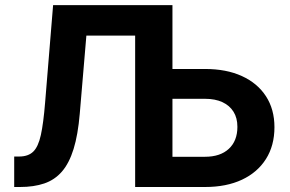

<svg xmlns="http://www.w3.org/2000/svg" viewBox="-20 -748 1158 768"><path d="M36.8 0V-121.9H56.3Q92.8 -121.9 112.9 -141.4Q133 -160.8 143.4 -207.9Q153.8 -255.1 160.5 -338.4L192.4 -727.5H535.6V-605.6H325.5L299.1 -293.7Q291.9 -208.6 274.3 -151.9Q256.7 -95.2 227.8 -61.8Q198.8 -28.4 157.1 -14.2Q115.5 0 59.9 0ZM617.3 -472.1H800Q885.5 -472.1 947.6 -443.7Q1009.8 -415.4 1043.8 -363.1Q1077.8 -310.8 1077.8 -239.2Q1077.8 -165.8 1043.9 -112.1Q1010 -58.4 947.9 -29.2Q885.7 0 800 0H520.6V-727.5H669.8V-120.9H800Q861 -120.9 895.3 -152.7Q929.6 -184.5 929.6 -240.7Q929.6 -276.1 914.1 -301Q898.6 -325.9 869.7 -339.4Q840.8 -352.8 800 -352.8H617.3Z"/></svg>

Font: Adwaita Sans
Style: Regular
Weight: 400
Designer: Rasmus Andersson
Foundry: rsms
Version: Version 4.001;git-9221beed3